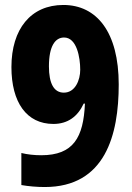

<svg xmlns="http://www.w3.org/2000/svg" viewBox="-20 -743 532 773"><path d="M160 10C404 10 458 -200 458 -403C458 -613 370 -723 235 -723C104 -723 26 -626 26 -473C26 -331 87 -244 195 -244C253 -244 293 -274 317 -326H322C316 -190 276 -118 146 -118C119 -118 90 -121 66 -127V2C94 7 129 10 160 10ZM237 -370C197 -370 177 -407 177 -476C177 -557 202 -592 238 -592C289 -592 303 -512 303 -462C303 -421 283 -370 237 -370Z"/></svg>

Font: Noto Sans Gurmukhi UI Condensed ExtraBold
Style: Regular
Weight: 800
Width: 3
Designer: Jelle Bosma - Monotype Design Team
Foundry: Monotype Imaging Inc.
Version: Version 2.004